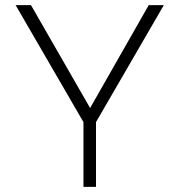

<svg xmlns="http://www.w3.org/2000/svg" viewBox="-20 -730 701 750"><path d="M306 -253 41 -710H101L332 -308L561 -710H620L355 -253V0H306Z"/></svg>

Font: Synthetic Light
Style: Regular
Weight: 300
Designer: Santiago Orozco
Foundry: Typemade
Version: Version 2.000; ttfautohint (v1.8.4.7-5d5b)